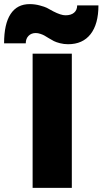

<svg xmlns="http://www.w3.org/2000/svg" viewBox="-115 -910 497 930"><path d="M28.8 -890.1Q54.2 -890.1 78.1 -883.5Q102.1 -877 111.3 -872.3Q120.6 -867.7 143.1 -855Q180.2 -835.9 202.1 -835.9Q229 -835.9 243.9 -848.6Q258.8 -861.3 258.8 -883.8H361.8Q361.8 -793.5 323.7 -744.6Q285.6 -695.8 214.8 -695.8Q194.3 -695.8 175.5 -700.7Q156.7 -705.6 146.2 -710.9Q135.7 -716.3 121.1 -725.1Q106.9 -733.9 100.1 -737.8Q93.3 -741.7 81.3 -745.8Q69.3 -750 58.1 -750Q36.6 -750 23.2 -736.3Q9.8 -722.7 9.8 -700.2H-95.2Q-95.2 -793.9 -63.7 -842Q-32.2 -890.1 28.8 -890.1ZM43 -649.9H232.9V0H43Z"/></svg>

Font: Overused Grotesk Black
Style: Regular
Weight: 900
Version: Version 0.002